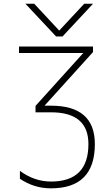

<svg xmlns="http://www.w3.org/2000/svg" viewBox="-20 -772 598 1021"><path d="M115.2 -752H162.1L294.9 -609.4L427.7 -752H474.6L312.5 -578.1H278.3ZM484.4 -5.9Q484.4 229.5 251 229.5Q161.1 229.5 85.9 178.7V136.7Q163.1 193.4 251 193.4Q450.2 193.4 450.2 -5.9Q450.2 -174.8 251 -174.8H168.9V-209L422.9 -490.2H81.1V-524.4H474.6V-495.1L216.8 -210H251Q484.4 -210 484.4 -5.9Z"/></svg>

Font: Gen Shin Gothic ExtraLight
Style: Regular
Weight: 100
Designer: [Source Han Sans]
Ryoko NISHIZUKA  (kana & ideographs); Paul D. Hunt (Latin, Greek & Cyrillic); Wenlong ZHANG  (bopomofo
Version: Version 1.002.20150607